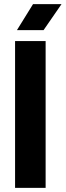

<svg xmlns="http://www.w3.org/2000/svg" viewBox="-20 -910 318 930"><path d="M53 0V-711H201V0ZM140 -890H278L191 -764H62Z"/></svg>

Font: TikTok Sans 24pt
Style: Bold
Weight: 700
Version: Version 4.000